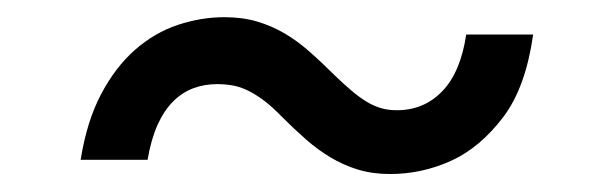

<svg xmlns="http://www.w3.org/2000/svg" viewBox="-20 -399 699 220"><path d="M72.4 -215.9Q79.5 -260.3 95.9 -291.2Q112.2 -322.1 134.6 -341.8Q157 -361.5 183.6 -370.4Q210.2 -379.3 237.2 -379.3Q257.8 -379.3 274.7 -374.3Q291.5 -369.3 306.3 -360.6Q321 -351.9 334.7 -339.8Q348.4 -327.8 362.2 -313.9Q373.6 -302.9 382.8 -295.1Q392 -287.3 400.4 -282.3Q408.7 -277.3 416.9 -275Q425.1 -272.7 434.7 -272.7Q465.9 -272.7 486.9 -294.6Q507.8 -316.4 514.2 -359.4H590.9Q582.4 -299.4 557.2 -265.6Q530.5 -230.1 497 -214.8Q463.4 -199.6 426.8 -199.6Q407 -199.6 390.1 -204.7Q373.2 -209.9 358.5 -218.8Q343.8 -227.6 330.3 -239.5Q316.8 -251.4 303.3 -264.9Q292.3 -276.3 282.7 -283.6Q273.1 -290.8 264.4 -295.1Q255.7 -299.4 247 -301Q238.3 -302.6 228.7 -302.6Q214.1 -302.6 201.3 -297.8Q188.6 -293 178.3 -282.7Q168 -272.4 160.5 -255.9Q153.1 -239.3 149.1 -215.9Z"/></svg>

Font: Inter P
Style: Italic
Weight: 400
Italic angle: -9.40001°
Designer: Rasmus Andersson
Foundry: rsms
Version: Version 3.018;git-588b23468